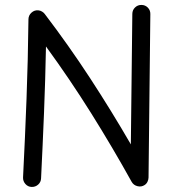

<svg xmlns="http://www.w3.org/2000/svg" viewBox="-20 -721 698 778"><path d="M107.9 36.5Q123.4 37 134.6 27Q145.8 16.9 146.4 2Q153.1 -133.7 158.4 -265.3Q163.7 -396.9 166.3 -532.7Q262.6 -400.7 349.7 -261.7Q436.7 -122.7 513.4 15.7Q521.2 29.5 537 33.4Q552.9 37.4 565.9 28.8Q573.7 23.8 577.7 15.3Q581.7 6.8 581.9 -1.6L589.2 -664.2Q589.4 -679.6 579 -690.2Q568.5 -700.9 553.1 -701Q538.1 -701.2 527.3 -690.8Q516.4 -680.4 516.2 -664.9L510.2 -136Q432.6 -270.2 345 -404.4Q257.3 -538.6 161 -664.8Q157.6 -669.6 150.4 -674.1Q143.2 -678.5 135.2 -679.1Q119.7 -680.7 107.6 -669.8Q95.5 -658.9 95.3 -642.9Q93.4 -477.5 87.5 -321.2Q81.7 -164.9 73.4 -2Q72.8 13 82.9 24.5Q93 35.9 107.9 36.5Z"/></svg>

Font: Mikhak VF
Style: Regular
Weight: 100
Designer: Amin Abedi
Version: Version 3.001